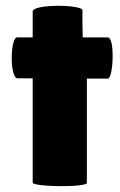

<svg xmlns="http://www.w3.org/2000/svg" viewBox="-20 -627 408 652"><path d="M91 -361V-7C91 8 275 10 275 -6V-360H346C365 -360 371 -500 346 -500H261C261 -504 260 -526 260 -549V-592C260 -612 91 -614 91 -588V-500H38C15 -500 12 -361 40 -361Z"/></svg>

Font: Lilita 2
Style: Regular
Weight: 400
Designer: Juan Montoreano
Foundry: Juan Montoreano
Version: Version 2.001